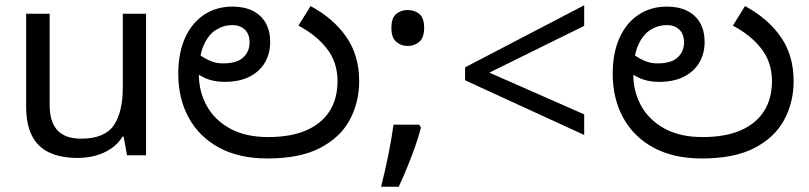

<svg xmlns="http://www.w3.org/2000/svg" viewBox="-20 -588 3062 727"><path d="M533 -536V0H461L448 -71H444Q427 -43 400 -25Q373 -7 341 1.5Q309 10 274 10Q210 10 166.5 -10.5Q123 -31 101 -74Q79 -117 79 -185V-536H168V-191Q168 -127 197 -95Q226 -63 287 -63Q376 -63 410.5 -113Q445 -163 445 -257V-536Z M993 12Q885 12 809.5 -29Q734 -70 694.5 -142.5Q655 -215 655 -308Q655 -387 680.5 -444Q706 -501 752.5 -532Q799 -563 860 -563Q905 -563 937 -547Q969 -531 986 -501Q1003 -471 1003 -429Q1003 -386 983.5 -352Q964 -318 925.5 -298Q887 -278 830 -278Q808 -278 789 -282Q770 -286 754.5 -293.5Q739 -301 726 -309L736 -380Q746 -373 759.5 -365.5Q773 -358 789 -353Q805 -348 824 -348Q877 -348 901 -370.5Q925 -393 925 -427Q925 -459 907 -476Q889 -493 860 -493Q827 -493 798 -475Q769 -457 751 -416Q733 -375 733 -306Q733 -241 763 -187Q793 -133 851.5 -101Q910 -69 996 -69Q1080 -69 1138.5 -94Q1197 -119 1227.5 -166.5Q1258 -214 1258 -281Q1258 -352 1218 -403.5Q1178 -455 1110 -491L1156 -565Q1243 -518 1291.5 -448Q1340 -378 1340 -281Q1340 -201 1304.5 -134.5Q1269 -68 1192.5 -28Q1116 12 993 12Z M1567 -116 1574 -105Q1565 -70 1551.5 -32Q1538 6 1522.5 44Q1507 82 1490 119H1423Q1438 60 1450.5 -2Q1463 -64 1470 -116ZM1524 -414Q1498 -414 1480 -430Q1462 -446 1462 -482Q1462 -520 1480 -535Q1498 -550 1524 -550Q1550 -550 1568 -535Q1586 -520 1586 -482Q1586 -446 1568 -430Q1550 -414 1524 -414Z M1741 -284V-333L2192 -568V-490L1833 -313L2192 -155V-77Z M2638 12Q2530 12 2454.5 -29Q2379 -70 2339.5 -142.5Q2300 -215 2300 -308Q2300 -387 2325.5 -444Q2351 -501 2397.5 -532Q2444 -563 2505 -563Q2550 -563 2582 -547Q2614 -531 2631 -501Q2648 -471 2648 -429Q2648 -386 2628.5 -352Q2609 -318 2570.5 -298Q2532 -278 2475 -278Q2453 -278 2434 -282Q2415 -286 2399.5 -293.5Q2384 -301 2371 -309L2381 -380Q2391 -373 2404.5 -365.5Q2418 -358 2434 -353Q2450 -348 2469 -348Q2522 -348 2546 -370.5Q2570 -393 2570 -427Q2570 -459 2552 -476Q2534 -493 2505 -493Q2472 -493 2443 -475Q2414 -457 2396 -416Q2378 -375 2378 -306Q2378 -241 2408 -187Q2438 -133 2496.5 -101Q2555 -69 2641 -69Q2725 -69 2783.5 -94Q2842 -119 2872.5 -166.5Q2903 -214 2903 -281Q2903 -352 2863 -403.5Q2823 -455 2755 -491L2801 -565Q2888 -518 2936.5 -448Q2985 -378 2985 -281Q2985 -201 2949.5 -134.5Q2914 -68 2837.5 -28Q2761 12 2638 12Z"/></svg>

Font: hexlkannada05
Style: Book
Weight: 400
Designer: Jelle Bosma - Monotype Design Team
Foundry: Monotype Imaging Inc.
Version: Version 2.003